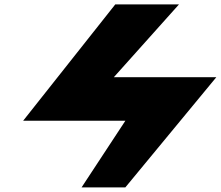

<svg xmlns="http://www.w3.org/2000/svg" viewBox="-20 -838 987 858"><path d="M83.5 -298.5H540.3L344.6 -0.7H540.2L946.7 -493H488.7L779.8 -818.3H495.1Z"/></svg>

Font: Hussar
Style: BdSuprExtOblOne
Weight: 700
Foundry: Cannot Into Space Fonts
Version: Version 2.00